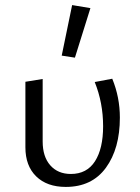

<svg xmlns="http://www.w3.org/2000/svg" viewBox="-20 -731 551 756"><path d="M223 -512 264 -711 336 -699 275 -504ZM80 -151V-409L148 -420V-174Q148 -114 178 -80Q208 -46 259 -46Q322 -46 354 -96Q386 -146 386 -234Q386 -326 353 -408L422 -421Q452 -348 452 -268Q452 -146 397 -70.5Q342 5 239 5Q165 5 122.5 -36.5Q80 -78 80 -151Z"/></svg>

Font: Ysabeau Infant
Style: Regular
Weight: 400
Designer: Christian Thalmann (Catharsis Fonts)
Version: Version 0.003